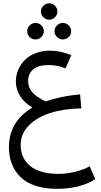

<svg xmlns="http://www.w3.org/2000/svg" viewBox="-20 -801 625 1187"><path d="M319.8 -694.3Q304.7 -679.2 284.2 -679.2Q263.7 -679.2 248.3 -694.3Q232.9 -709.5 232.9 -730Q232.9 -750.5 248.3 -765.6Q263.7 -780.8 284.2 -780.8Q304.7 -780.8 319.8 -765.6Q335 -750.5 335 -730Q335 -709.5 319.8 -694.3ZM200.2 -557.1Q178.7 -557.1 163.3 -572Q147.9 -586.9 147.9 -607.9Q147.9 -628.9 163.3 -644Q178.7 -659.2 200.2 -659.2Q220.7 -659.2 235.8 -644Q251 -628.9 251 -607.9Q251 -587.4 235.8 -572.3Q220.7 -557.1 200.2 -557.1ZM368.2 -659.2Q389.6 -659.2 404.8 -644Q419.9 -628.9 419.9 -607.9Q419.9 -586.9 404.8 -572Q389.6 -557.1 368.2 -557.1Q347.7 -557.1 332.3 -572.3Q316.9 -587.4 316.9 -607.9Q316.9 -628.4 332.3 -643.8Q347.7 -659.2 368.2 -659.2ZM534.2 227.1 568.8 306.2Q478 366.2 331.1 366.2Q254.9 366.2 197.3 346.7Q139.6 327.1 104.7 291.7Q69.8 256.3 52.5 210.4Q35.2 164.6 35.2 108.9Q35.2 -49.3 180.2 -136.2Q130.9 -164.6 104.5 -206.8Q78.1 -249 78.1 -297.9Q78.1 -334.5 92.3 -368.4Q106.4 -402.3 132.6 -429.2Q158.7 -456.1 199.5 -471.9Q240.2 -487.8 289.1 -487.8Q353.5 -487.8 420.9 -460L384.8 -377.9Q333 -398.9 283.2 -398.9Q214.8 -398.9 184.3 -371.3Q153.8 -343.8 153.8 -299.8Q153.8 -260.3 179.4 -230.7Q205.1 -201.2 262.2 -173.8Q353.5 -206.5 475.1 -217.8L482.9 -130.9Q376.5 -129.4 292.2 -102.8Q208 -76.2 158 -25.1Q107.9 25.9 107.9 94.2Q107.9 178.2 167.7 226.1Q227.5 273.9 342.8 273.9Q390.6 273.9 444.6 261Q498.5 248 534.2 227.1Z"/></svg>

Font: FiraGO
Style: Regular
Weight: 400
Designer: bBox Type
Foundry: bBox Type GmbH
Version: Version 1.001;PS 001.001;hotconv 1.0.88;makeotf.lib2.5.64775